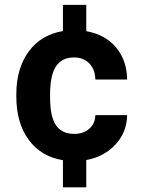

<svg xmlns="http://www.w3.org/2000/svg" viewBox="-20 -664 615 803"><path d="M290 -104Q329.1 -104 353.5 -125.5Q377.9 -147 378.9 -182.6H511.7Q510.7 -111.8 463.6 -60.3Q416.5 -8.8 340.8 5.4V119.6H243.2V5.9Q151.9 -8.8 100.1 -79.1Q48.3 -149.4 48.3 -259.8V-270.5Q48.3 -377 99.6 -447.8Q150.9 -518.6 243.2 -534.2V-643.6H340.8V-533.7Q420.4 -519.5 465.6 -465.3Q510.7 -411.1 511.7 -331.5H378.9Q377.9 -373.5 353.5 -398.7Q329.1 -423.8 289.6 -423.8Q239.7 -423.8 214.8 -387.5Q189.9 -351.1 189.5 -272.9V-256.8Q189.5 -174.8 214.6 -139.4Q239.7 -104 290 -104Z"/></svg>

Font: Vazir
Style: Bold
Weight: 700
Designer: Saber Rastikerdar
Foundry: Saber Rastikerdar
Version: Version 30.0.0